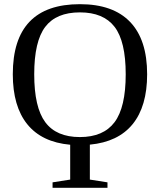

<svg xmlns="http://www.w3.org/2000/svg" viewBox="-20 -682 762 915"><path d="M41 -328.1Q41 -662.1 360.8 -662.1Q519 -662.1 600.1 -577.4Q681.2 -492.7 681.2 -328.1Q681.2 -175.3 612.1 -90.3Q543 -5.4 408.2 7.3V173.8L492.2 187V212.9H230.5V187L314.5 173.8V7.8Q179.2 -4.4 110.1 -89.8Q41 -175.3 41 -328.1ZM143.1 -328.1Q143.1 -170.4 195.8 -99.6Q248.5 -28.8 360.8 -28.8Q472.7 -28.8 525.9 -99.6Q579.1 -170.4 579.1 -328.1Q579.1 -484.9 526.1 -554Q473.1 -623 360.8 -623Q248 -623 195.6 -554Q143.1 -484.9 143.1 -328.1Z"/></svg>

Font: Liberation Serif
Style: Regular
Weight: 400
Designer: Steve Matteson
Foundry: Ascender Corporation
Version: Version 2.1.5